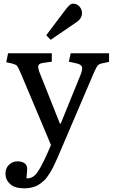

<svg xmlns="http://www.w3.org/2000/svg" viewBox="-20 -797 616 1046"><path d="M255.9 -580.1 231.9 -605 339.8 -748Q353 -764.2 360.8 -770.5Q368.7 -776.9 378.9 -776.9Q399.4 -776.9 413.1 -761.2Q426.8 -745.6 426.8 -726.1Q426.8 -694.3 392.1 -672.9ZM112.8 229Q60.5 229 35.2 205.8Q9.8 182.6 9.8 148.9Q9.8 119.1 29.1 100.6Q48.3 82 75.2 82Q96.7 82 111.3 90.8Q126 99.6 127.9 118.2Q128.9 128.9 124 174.8Q156.2 176.3 178.2 148.9Q200.2 121.6 232.9 49.8L257.8 -6.8L92.8 -398.9Q90.3 -404.3 85.9 -413.8Q81.5 -423.3 80.1 -426.3Q78.6 -429.2 75.2 -434.6Q71.8 -439.9 68.8 -441.9Q65.9 -443.8 60.8 -446Q55.7 -448.2 48.8 -450.2L14.2 -458L23.9 -506.8H262.2V-460.9L213.9 -454.1Q193.4 -451.2 189.2 -440.7Q185.1 -430.2 194.8 -403.8L306.2 -124H311L421.9 -397Q430.7 -422.9 425.8 -434.3Q420.9 -445.8 398.9 -451.2L355 -460.9L365.2 -506.8H574.2V-460L537.1 -452.1Q519.5 -448.7 511.7 -439.2Q503.9 -429.7 490.2 -397.9L296.9 54.2Q288.1 73.7 283.2 84.5Q278.3 95.2 269.8 112.8Q261.2 130.4 254.9 140.4Q248.5 150.4 238.8 164.6Q229 178.7 220.2 186.5Q211.4 194.3 199.2 203.6Q187 212.9 174.3 217.8Q161.6 222.7 146 225.8Q130.4 229 112.8 229Z"/></svg>

Font: Literata Book
Style: Regular
Weight: 400
Designer: Latin by Veronika Burian and Jose Scaglione. Greek by Irene Vlachou. Cyrillic by Vera Evstafieva
Foundry: TypeTogether
Version: Version 2.003;PS 002.003;hotconv 1.0.88;makeotf.lib2.5.64775